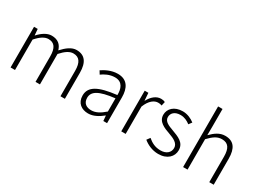

<svg xmlns="http://www.w3.org/2000/svg" viewBox="-38 -1481 2928 2180"><g transform="rotate(30 1425.5 -391.0)"><path d="M100 0H158V-399C214 -463 265 -495 312 -495C391 -495 427 -444 427 -333V0H485V-399C542 -463 591 -495 639 -495C717 -495 754 -444 754 -333V0H812V-341C812 -478 759 -547 652 -547C590 -547 532 -504 472 -439C453 -504 410 -547 325 -547C265 -547 205 -505 157 -452H155L148 -533H100Z M1122 13C1190 13 1254 -24 1308 -68H1310L1316 0H1365V-338C1365 -456 1320 -547 1193 -547C1106 -547 1032 -505 991 -477L1017 -435C1054 -463 1115 -496 1185 -496C1286 -496 1309 -414 1307 -335C1072 -308 967 -252 967 -134C967 -35 1036 13 1122 13ZM1134 -36C1075 -36 1025 -64 1025 -137C1025 -219 1097 -268 1307 -292V-119C1244 -64 1193 -36 1134 -36Z M1551 0H1609V-358C1648 -457 1705 -492 1752 -492C1773 -492 1783 -490 1801 -483L1813 -535C1796 -544 1780 -547 1759 -547C1697 -547 1644 -501 1608 -434H1606L1599 -533H1551Z M2041 13C2159 13 2224 -57 2224 -139C2224 -242 2134 -271 2052 -302C1990 -325 1928 -347 1928 -406C1928 -454 1964 -498 2043 -498C2095 -498 2134 -477 2170 -450L2200 -490C2160 -522 2103 -547 2045 -547C1933 -547 1870 -481 1870 -403C1870 -311 1958 -278 2037 -250C2099 -228 2166 -199 2166 -136C2166 -81 2125 -35 2044 -35C1971 -35 1922 -63 1876 -102L1845 -60C1893 -20 1963 13 2041 13Z M2362 0H2420V-399C2482 -463 2526 -495 2588 -495C2670 -495 2705 -444 2705 -333V0H2763V-341C2763 -478 2712 -547 2601 -547C2528 -547 2473 -505 2419 -451L2420 -567V-795H2362Z"/></g></svg>

Font: Genne Gothic Light
Style: Regular
Weight: 300
Designer: Ryoko NISHIZUKA (kana & ideographs); Paul D. Hunt (Latin, Greek & Cyrillic); Wenlong ZHANG (bopomofo); Sandoll Communica
Foundry: Adobe Systems Incorporated
Version: Version 1.004;PS 1.004;hotconv 16.6.51;makeotf.lib2.5.65220